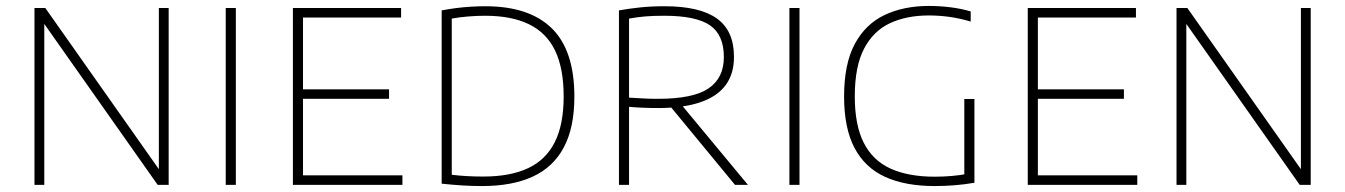

<svg xmlns="http://www.w3.org/2000/svg" viewBox="-20 -622 4526 646"><path d="M96 0V-595H132.5L527 -35H514.5V-595H547.5V0H510.5L116 -560H129V0Z M739.5 0V-595H773.5V0Z M965.5 0V-595H1329.5V-563H999.5V-32H1334V0ZM989.5 -289.5V-321.5H1289V-289.5Z M1602 4Q1569 4 1536.5 2Q1504 0 1466 -4V-587Q1489.5 -591.5 1514.5 -594.8Q1539.5 -598 1564.5 -599.5Q1589.5 -601 1613 -601Q1761 -601 1836.8 -526.5Q1912.5 -452 1912.5 -297Q1912.5 -193 1877.2 -126.5Q1842 -60 1773 -28Q1704 4 1602 4ZM1606.5 -28Q1696.5 -28 1756.5 -56Q1816.5 -84 1846.5 -143.5Q1876.5 -203 1876.5 -297.5Q1876.5 -391.5 1847.8 -451.5Q1819 -511.5 1760.2 -540.2Q1701.5 -569 1612 -569Q1583.5 -569 1554 -566.5Q1524.5 -564 1500 -559.5V-34Q1524 -31 1550.2 -29.5Q1576.5 -28 1606.5 -28Z M2062.5 0V-587Q2095.5 -593 2133.2 -597Q2171 -601 2216 -601Q2334.5 -601 2392 -559.8Q2449.5 -518.5 2449.5 -431.5Q2450 -374.5 2421.8 -336Q2393.5 -297.5 2336.5 -278Q2279.5 -258.5 2194 -258.5Q2168 -258.5 2144 -259.5Q2120 -260.5 2096.5 -262.5V0ZM2453 0 2220.5 -282H2262.5L2496.5 0ZM2193.5 -289.5Q2312 -289.5 2363.8 -324.5Q2415.5 -359.5 2415.5 -430Q2415.5 -504.5 2368.8 -536.8Q2322 -569 2215 -569Q2178.5 -569 2151.5 -566.8Q2124.5 -564.5 2096.5 -559.5V-293.5Q2124 -292 2144 -290.8Q2164 -289.5 2193.5 -289.5Z M2636 0V-595H2670V0Z M3125 4Q3025.5 4 2957.8 -27Q2890 -58 2855 -124.5Q2820 -191 2820 -297Q2820 -407.5 2856.2 -474.5Q2892.5 -541.5 2956.8 -571.8Q3021 -602 3105 -602Q3142 -602 3178 -597.5Q3214 -593 3246 -583.5V-549.5Q3206.5 -561 3172.5 -565.5Q3138.5 -570 3105 -570Q3030.5 -570 2974.5 -544Q2918.5 -518 2887.2 -458.2Q2856 -398.5 2856 -297.5Q2856 -201 2886.2 -141.5Q2916.5 -82 2976.2 -54.8Q3036 -27.5 3125 -27.5Q3154 -27.5 3183 -30Q3212 -32.5 3236.5 -37.5L3224.5 -21V-289H3258.5V-7Q3222.5 -1 3189.5 1.5Q3156.5 4 3125 4Z M3438 0V-595H3802V-563H3472V-32H3806.5V0ZM3462 -289.5V-321.5H3761.5V-289.5Z M3938.5 0V-595H3975L4369.5 -35H4357V-595H4390V0H4353L3958.5 -560H3971.5V0Z"/></svg>

Font: Encode Sans SC Condensed Thin Thin
Style: Regular
Weight: 250
Version: Version 3.002